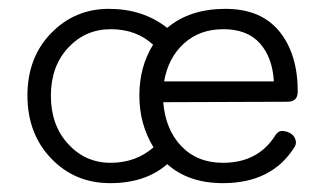

<svg xmlns="http://www.w3.org/2000/svg" viewBox="-20 -404 734 434"><path d="M484 10Q406 10 358 -33Q309 10 229 10Q149 10 95.5 -46Q42 -102 42 -188Q42 -274 95.5 -329Q149 -384 226 -384Q303 -384 358 -341Q409 -384 489.5 -384Q570 -384 611.5 -333Q653 -282 653 -197Q653 -174 630 -174L349 -173Q354 -111 390 -73.5Q426 -36 484 -36Q562 -36 601 -96Q608 -108 617 -108Q626 -108 635 -103.5Q644 -99 647.5 -89.5Q651 -80 646 -72Q595 10 484 10ZM326 -303Q288 -338 230.5 -338Q173 -338 134 -296Q95 -254 95 -187.5Q95 -121 134 -78.5Q173 -36 230 -36Q287 -36 327 -71Q295 -123 295 -188Q295 -253 326 -303ZM351 -220H599Q596 -274 567.5 -306Q539 -338 485 -338Q431 -338 395.5 -305.5Q360 -273 351 -220Z"/></svg>

Font: Flamenco
Style: Regular
Weight: 400
Designer: Luciano Vergara
Foundry: Luciano Vergara
Version: Version 1.002